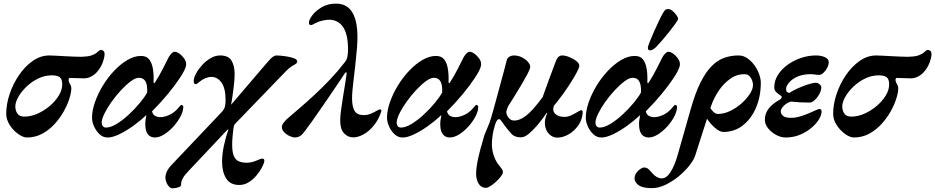

<svg xmlns="http://www.w3.org/2000/svg" viewBox="-20 -735 5095 1046"><path d="M126.7 14Q106 14 79.4 -4.8Q52.7 -23.6 33.3 -53.4Q13.9 -83.2 13.9 -115.4Q13.9 -166.5 32.2 -221.8Q50.5 -277.1 83.2 -325.2Q115.8 -373.3 158.3 -403.1Q200.7 -432.9 249.2 -432.9Q261.9 -432.9 285.1 -431.5Q308.4 -430.2 334.3 -428.8Q360.3 -427.4 384.3 -426.5Q408.3 -425.6 423.2 -425.6Q457.5 -426.4 476.4 -432.5Q495.4 -438.7 504.5 -446Q513 -452.8 518.2 -457.8Q523.4 -462.8 528.7 -462.8Q541.9 -462.8 547.3 -452.8Q552.7 -442.8 546.2 -415.9Q541.3 -395.3 531.6 -376.4Q521.9 -357.5 507.6 -341.9Q493.2 -326.3 475.1 -317.2Q457 -308.2 436.7 -308.2Q430.9 -308.2 420.7 -308.7Q410.5 -309.2 399.2 -309.3Q388 -309.4 377.6 -309.9Q367.3 -310.4 361.8 -310.4Q353.4 -310.4 354 -300.5Q353.5 -290 361 -277.8Q368.5 -265.7 368.5 -252.8Q368.5 -231.3 358 -197.8Q347.5 -164.3 327 -127.7Q306.5 -91.1 276.8 -58.7Q247.1 -26.4 209.5 -6.2Q172 14 126.7 14ZM112.5 -99.7Q148.4 -99.7 184.8 -115.9Q221.1 -132.1 251.7 -158.3Q282.2 -184.4 300.6 -214.8Q319 -245.2 319 -274.7Q319 -303.9 305.6 -314.2Q292.2 -324.6 262.2 -324.6Q223.4 -324.6 187.7 -307.1Q151.9 -289.6 123.9 -262.6Q95.9 -235.6 79.7 -206.7Q63.5 -177.8 63.5 -155.2Q63.7 -132.3 75 -116Q86.4 -99.7 112.5 -99.7Z M566.7 14.2Q541.5 14.2 522.4 -3.7Q503.4 -21.6 492.4 -46.6Q481.4 -71.7 481.4 -93.1Q481.4 -132.3 497.2 -178Q513 -223.6 540.1 -268.1Q567.1 -312.6 601.8 -349.3Q636.5 -386 674.2 -408.2Q712 -430.3 748.3 -430.3Q778.5 -430.3 793.3 -410.8Q808 -391.2 813.1 -359.2Q818.3 -327.2 816.6 -288.1Q816.6 -283.5 819.4 -282.2Q822.1 -281 825.5 -287.3Q848.5 -323.6 867.6 -361.1Q886.6 -398.6 898.8 -423.2Q906.2 -435.7 914.8 -444.3Q923.4 -452.9 930.9 -452.9Q943.2 -452.9 957.7 -442.5Q972.1 -432.1 983.2 -416.6Q994.2 -401.1 994.2 -385.6Q994.2 -382 993.7 -378.8Q993.2 -375.5 992.2 -372.5Q987.4 -352.6 961.3 -312.4Q935.1 -272.3 895.3 -223.9Q855.5 -175.6 808.2 -128.3Q813.3 -109.5 826 -103.1Q838.8 -96.7 853.1 -96.7Q875.5 -96.7 901.3 -108.3Q927 -120 945.4 -140.3Q954.5 -150.4 959.9 -157Q965.4 -163.5 966.7 -163.5Q971.6 -163.5 975 -160.8Q978.5 -158.2 978.5 -152.9Q978.5 -130 963.8 -101.3Q949.1 -72.7 925.6 -46.5Q902.1 -20.4 875 -3.2Q847.9 14 823.9 14Q799.4 14 786 -2.9Q772.5 -19.8 771.7 -51.7Q770.9 -64.6 772.6 -78.6Q774.2 -92.6 777.4 -108.1Q745.9 -78.2 706.7 -49.9Q667.5 -21.7 630.2 -3.8Q592.9 14.2 566.7 14.2ZM557.6 -40Q581.9 -40 613.8 -59Q645.7 -78 679.6 -108.9Q713.4 -139.8 742.8 -175.3Q753.6 -189 763.8 -202.7Q774.1 -216.4 781.7 -230.4Q784.1 -270 773.2 -290.6Q762.3 -311.2 736.7 -311.2Q717.8 -311.2 692.1 -291.9Q666.4 -272.7 638.8 -243Q611.1 -213.2 587.3 -179.6Q563.4 -146.1 548.8 -115.9Q534.1 -85.8 534.1 -67.2Q534.1 -54.5 540.4 -47.2Q546.8 -40 557.6 -40Z M920.8 291Q909.4 291 900.6 281.4Q891.7 271.7 886.4 258.2Q881.1 244.6 881.1 233.4Q881.1 217.8 888.8 200Q896.4 182.1 919 159L1188.8 -125.6Q1202.3 -140.1 1205.6 -155.5Q1208.9 -171 1208.9 -190.7Q1208.9 -253.5 1186.9 -284.7Q1164.9 -316 1131.7 -316Q1100.4 -316 1066.2 -289.2Q1059.4 -284.2 1055.5 -280.3Q1051.6 -276.4 1046.3 -276.4Q1034.5 -276.4 1035.4 -295.9Q1036.1 -312.8 1048.7 -335.6Q1061.2 -358.5 1081.6 -380.9Q1102 -403.3 1127.4 -418.1Q1152.7 -432.9 1179 -432.9Q1224.4 -432.9 1241.3 -404.6Q1258.2 -376.2 1258.3 -331.7Q1258.5 -304 1252.8 -257.6Q1247.1 -211.3 1239.2 -164.6L1430.6 -388.7Q1454.9 -417.4 1465.9 -425.1Q1476.8 -432.9 1486.5 -432.9Q1492 -432.9 1510.1 -431.5Q1528.1 -430 1549 -426.2Q1569.8 -422.4 1584.7 -416.3Q1599.6 -410.1 1599.6 -399.7Q1599.6 -390.2 1579.7 -379.8Q1559.8 -369.5 1540 -349.4L1262.8 -62.5Q1256.5 -56.8 1254.8 -50.2Q1253 -43.6 1251.2 -31.8Q1248 -6.9 1246.4 14.9Q1244.7 36.8 1244.9 55.4Q1245.1 94.5 1254.3 115.4Q1263.6 136.3 1281.4 144Q1299.3 151.6 1324.9 151.6Q1341.3 151.6 1357.9 146.7Q1374.5 141.7 1387.6 135.6Q1395.1 132.5 1399.9 130.7Q1404.6 128.9 1407.4 128.9Q1412.2 128.9 1416.5 131.4Q1420.7 134 1420.1 143.5Q1418 156.6 1406.6 178Q1395.2 199.4 1377 221.2Q1358.7 243 1335.1 257.8Q1311.4 272.7 1283.8 272.7Q1234.2 272.9 1211.9 236.7Q1189.6 200.5 1189.8 145Q1190 103.7 1200 57.7Q1209.9 11.7 1224.4 -29.3H1219.9L1008.2 195.4Q985.7 218.2 975.9 236.1Q966.1 254.1 966.6 271.7Q966.8 278.4 958 282.7Q949.2 287 938 289Q926.8 291 920.8 291Z M1587 13.9Q1575.1 13.9 1558.1 6.3Q1541.2 -1.3 1528.3 -14.5Q1515.5 -27.6 1515.5 -43.2Q1515.5 -53.9 1525.1 -66.3Q1534.7 -78.7 1543.2 -86.5Q1574.7 -113.8 1613.3 -146.9Q1651.9 -179.9 1693.8 -218.7Q1735.7 -257.6 1777.9 -302Q1820.2 -346.4 1858.7 -396.3Q1862.8 -402.1 1866.6 -408.3Q1870.3 -414.4 1872.3 -424.8Q1874.5 -434.4 1875.2 -444.6Q1876 -454.8 1876 -465.9Q1876 -547.9 1849.3 -587.3Q1822.5 -626.7 1774.6 -627.5Q1759.5 -627.5 1739 -623.3Q1718.5 -619.1 1700.7 -610.1Q1692.7 -605.9 1686 -602.3Q1679.3 -598.7 1674.8 -598.7Q1668.2 -598.7 1665.6 -601.6Q1663.1 -604.5 1663.1 -611.5Q1663.1 -627.2 1681.3 -651.6Q1699.6 -676.1 1732.8 -695.6Q1766 -715.2 1809.8 -715.2Q1857.1 -715.2 1884.5 -686.9Q1911.9 -658.6 1921.6 -605Q1931.3 -551.5 1924.8 -473.2Q1919.8 -418.1 1915.2 -375.9Q1910.5 -333.7 1906.4 -301.1Q1902.4 -268.6 1900.2 -243.7Q1898 -218.8 1898 -198.3Q1898 -154.6 1911.6 -131.3Q1925.3 -107.9 1961.2 -107.9Q1982.8 -107.9 2001.1 -115.9Q2019.5 -123.9 2032.3 -131.5Q2045.1 -139.1 2049.1 -139.1Q2054.7 -139.1 2056.9 -136.2Q2059.1 -133.2 2056.3 -125.1Q2042.5 -83.9 2017.4 -52.4Q1992.3 -21 1962.1 -3.8Q1931.9 13.4 1903.8 13.4Q1874.9 13.2 1854.1 -9.1Q1833.2 -31.3 1833.4 -78.6Q1833.4 -101.1 1837.8 -134Q1842.3 -166.9 1848.1 -203.4Q1853.8 -239.9 1859.5 -273.7Q1865.1 -307.5 1868.3 -332.7Q1869.3 -340 1866.1 -340.9Q1862.8 -341.8 1858.4 -335.4Q1845.7 -315.5 1824 -283.4Q1802.3 -251.3 1776.7 -213.8Q1751.1 -176.3 1725.2 -139Q1699.4 -101.6 1677.4 -70.5Q1655.4 -39.4 1641 -21Q1622.7 3.3 1610.5 8.6Q1598.3 13.9 1587 13.9Z M2173.7 14.2Q2148.5 14.2 2129.4 -3.7Q2110.4 -21.6 2099.4 -46.6Q2088.4 -71.7 2088.4 -93.1Q2088.4 -132.3 2104.2 -178Q2120 -223.6 2147.1 -268.1Q2174.1 -312.6 2208.8 -349.3Q2243.5 -386 2281.2 -408.2Q2319 -430.3 2355.3 -430.3Q2385.5 -430.3 2400.3 -410.8Q2415 -391.2 2420.1 -359.2Q2425.3 -327.2 2423.6 -288.1Q2423.6 -283.5 2426.4 -282.2Q2429.1 -281 2432.5 -287.3Q2455.5 -323.6 2474.6 -361.1Q2493.6 -398.6 2505.8 -423.2Q2513.2 -435.7 2521.8 -444.3Q2530.4 -452.9 2537.9 -452.9Q2550.2 -452.9 2564.7 -442.5Q2579.1 -432.1 2590.2 -416.6Q2601.2 -401.1 2601.2 -385.6Q2601.2 -382 2600.7 -378.8Q2600.2 -375.5 2599.2 -372.5Q2594.4 -352.6 2568.3 -312.4Q2542.1 -272.3 2502.3 -223.9Q2462.5 -175.6 2415.2 -128.3Q2420.3 -109.5 2433 -103.1Q2445.8 -96.7 2460.1 -96.7Q2482.5 -96.7 2508.3 -108.3Q2534 -120 2552.4 -140.3Q2561.5 -150.4 2566.9 -157Q2572.4 -163.5 2573.7 -163.5Q2578.6 -163.5 2582 -160.8Q2585.5 -158.2 2585.5 -152.9Q2585.5 -130 2570.8 -101.3Q2556.1 -72.7 2532.6 -46.5Q2509.1 -20.4 2482 -3.2Q2454.9 14 2430.9 14Q2406.4 14 2393 -2.9Q2379.5 -19.8 2378.7 -51.7Q2377.9 -64.6 2379.6 -78.6Q2381.2 -92.6 2384.4 -108.1Q2352.9 -78.2 2313.7 -49.9Q2274.5 -21.7 2237.2 -3.8Q2199.9 14.2 2173.7 14.2ZM2164.6 -40Q2188.9 -40 2220.8 -59Q2252.7 -78 2286.6 -108.9Q2320.4 -139.8 2349.8 -175.3Q2360.6 -189 2370.8 -202.7Q2381.1 -216.4 2388.7 -230.4Q2391.1 -270 2380.2 -290.6Q2369.3 -311.2 2343.7 -311.2Q2324.8 -311.2 2299.1 -291.9Q2273.4 -272.7 2245.8 -243Q2218.1 -213.2 2194.3 -179.6Q2170.4 -146.1 2155.8 -115.9Q2141.1 -85.8 2141.1 -67.2Q2141.1 -54.5 2147.4 -47.2Q2153.8 -40 2164.6 -40Z M2627.7 288.3Q2607.8 288.3 2595.9 276Q2583.9 263.8 2578.8 246.1Q2573.7 228.5 2573.7 212.7Q2573.7 185.4 2580.3 150.3Q2587 115.3 2597.6 76.1Q2608.2 37 2619.2 0Q2624.2 -13 2636.2 -40.5Q2648.2 -68 2655.2 -92Q2658.2 -102 2666.2 -130.3Q2674.2 -158.6 2684.6 -197.3Q2695.1 -235.9 2706.1 -276.5Q2717.1 -317 2726.6 -352.4Q2736.1 -387.8 2741.2 -408.9Q2745.2 -420.7 2756.1 -426.8Q2766.9 -432.9 2779.4 -432.9Q2804.6 -432.9 2826 -421.2Q2847.5 -409.6 2859.4 -393.9Q2871.2 -378.2 2868 -365.6Q2865.5 -354.7 2853.3 -331.3Q2841.1 -308 2823.1 -277.5Q2805 -247 2785.3 -215Q2765.5 -183.1 2748 -155.7Q2743.7 -145.2 2741 -136.9Q2738.4 -128.6 2738.4 -124.7Q2738.4 -109.9 2750.6 -93.7Q2762.8 -77.4 2784.7 -78.2Q2810.8 -79.9 2836.4 -97.9Q2862 -115.8 2887.3 -144.6Q2912.6 -173.3 2936.3 -206.3Q2954.7 -257.4 2970.7 -301.6Q2986.7 -345.8 3006.8 -397.9Q3014.1 -418.2 3022.9 -425.5Q3031.7 -432.9 3043.4 -432.9Q3059.7 -432.9 3081.8 -424Q3103.9 -415.2 3120.2 -402.3Q3136.5 -389.3 3136 -375.7Q3135.1 -365.8 3123.3 -342.8Q3111.4 -319.8 3091.8 -288.6Q3072.1 -257.4 3047.9 -223.6Q3023.7 -189.8 2997.2 -158.3Q2988.2 -130.3 3005.6 -114.2Q3023.1 -98.1 3055.4 -98.1Q3073.6 -98.1 3092.7 -107.1Q3111.8 -116.1 3126.8 -125.4Q3141.8 -134.7 3145 -134.7Q3149.8 -134.7 3152.4 -131.4Q3155 -128 3154.6 -123.2Q3152.1 -81.5 3129.6 -50.4Q3107.1 -19.3 3076.3 -2.2Q3045.6 14.8 3016 14.8Q2996 14.8 2979.1 2Q2962.2 -10.7 2953.9 -33.1Q2945.6 -55.4 2949.9 -83.8Q2951.7 -92.7 2954.6 -101.9Q2957.5 -111 2961.6 -119.9L2958.8 -120.7Q2954.8 -114.7 2939.3 -93.4Q2923.8 -72.1 2902.9 -47.8Q2882 -23.5 2859.6 -5.1Q2837.2 13.2 2818.2 13.2Q2783.4 13.2 2766.5 -5.5Q2749.5 -24.2 2731.3 -48.5Q2727.9 -52.5 2721.8 -61.4Q2715.7 -70.4 2709.6 -78.2Q2703.5 -86 2699.5 -86Q2692.8 -86 2688 -79.5Q2683.1 -73 2678.1 -58.7Q2674.7 -49.6 2670.2 -31.1Q2665.7 -12.6 2662.7 9.4Q2659.8 31.4 2659.8 52Q2659.8 79.6 2668.7 108.2Q2677.6 136.9 2692.1 156.9Q2702.6 171 2711.2 181.8Q2719.7 192.7 2719.7 203.4Q2719.7 212.2 2709.1 226.1Q2698.4 240 2683.1 254.3Q2667.7 268.5 2652.4 278.4Q2637.1 288.3 2627.7 288.3Z M3256.7 14.2Q3231.5 14.2 3212.4 -3.7Q3193.4 -21.6 3182.4 -46.6Q3171.4 -71.7 3171.4 -93.1Q3171.4 -132.3 3187.2 -178Q3203 -223.6 3230.1 -268.1Q3257.1 -312.6 3291.8 -349.3Q3326.5 -386 3364.2 -408.2Q3402 -430.3 3438.3 -430.3Q3468.5 -430.3 3483.3 -410.8Q3498 -391.2 3503.1 -359.2Q3508.3 -327.2 3506.6 -288.1Q3506.6 -283.5 3509.4 -282.2Q3512.1 -281 3515.5 -287.3Q3538.5 -323.6 3557.6 -361.1Q3576.6 -398.6 3588.8 -423.2Q3596.2 -435.7 3604.8 -444.3Q3613.4 -452.9 3620.9 -452.9Q3633.2 -452.9 3647.7 -442.5Q3662.1 -432.1 3673.2 -416.6Q3684.2 -401.1 3684.2 -385.6Q3684.2 -382 3683.7 -378.8Q3683.2 -375.5 3682.2 -372.5Q3677.4 -352.6 3651.3 -312.4Q3625.1 -272.3 3585.3 -223.9Q3545.5 -175.6 3498.2 -128.3Q3503.3 -109.5 3516 -103.1Q3528.8 -96.7 3543.1 -96.7Q3565.5 -96.7 3591.3 -108.3Q3617 -120 3635.4 -140.3Q3644.5 -150.4 3649.9 -157Q3655.4 -163.5 3656.7 -163.5Q3661.6 -163.5 3665 -160.8Q3668.5 -158.2 3668.5 -152.9Q3668.5 -130 3653.8 -101.3Q3639.1 -72.7 3615.6 -46.5Q3592.1 -20.4 3565 -3.2Q3537.9 14 3513.9 14Q3489.4 14 3476 -2.9Q3462.5 -19.8 3461.7 -51.7Q3460.9 -64.6 3462.6 -78.6Q3464.2 -92.6 3467.4 -108.1Q3435.9 -78.2 3396.7 -49.9Q3357.5 -21.7 3320.2 -3.8Q3282.9 14.2 3256.7 14.2ZM3247.6 -40Q3271.9 -40 3303.8 -59Q3335.7 -78 3369.6 -108.9Q3403.4 -139.8 3432.8 -175.3Q3443.6 -189 3453.8 -202.7Q3464.1 -216.4 3471.7 -230.4Q3474.1 -270 3463.2 -290.6Q3452.3 -311.2 3426.7 -311.2Q3407.8 -311.2 3382.1 -291.9Q3356.4 -272.7 3328.8 -243Q3301.1 -213.2 3277.3 -179.6Q3253.4 -146.1 3238.8 -115.9Q3224.1 -85.8 3224.1 -67.2Q3224.1 -54.5 3230.4 -47.2Q3236.8 -40 3247.6 -40ZM3521.5 -460.6Q3513.5 -460.6 3511.2 -466.2Q3508.8 -471.7 3509.8 -478.2Q3511.3 -486.7 3521.2 -511.5Q3531.1 -536.2 3544.8 -566.8Q3558.4 -597.4 3571.5 -624.7Q3584.5 -652 3592.2 -664.8Q3599.6 -676.5 3604.5 -681.1Q3609.3 -685.7 3620.4 -685.7Q3632 -685.7 3644.4 -675.2Q3656.7 -664.7 3665.5 -652.1Q3674.2 -639.5 3674.2 -632.3Q3674.2 -627 3660.8 -608Q3647.4 -588.9 3627.6 -563.8Q3607.7 -538.7 3588.1 -515.9Q3568.5 -493.2 3555.2 -479.7Q3548.5 -473.1 3539.3 -466.9Q3530 -460.6 3521.5 -460.6Z M3531.2 290Q3479.8 290 3457.9 273Q3436 256.1 3436.8 235.5Q3438.5 218.3 3447.7 205.6Q3457 192.9 3468.9 185.2Q3480.8 177.5 3488.9 177.5Q3504.5 177.5 3515.3 188.4Q3526.1 199.3 3535.5 210.6Q3544.3 221.1 3557.8 228.9Q3571.3 236.7 3585.8 236.7Q3611.2 236.7 3633.1 202.1Q3655.1 167.5 3670.3 114.7L3743.4 -142.1Q3768.4 -230.4 3797.2 -287.4Q3826 -344.4 3858.4 -376.2Q3890.9 -408.1 3927 -420.5Q3963 -432.9 4003.5 -432.9Q4029 -432.9 4051.1 -417.9Q4073.2 -402.9 4089.7 -380Q4106.2 -357 4115.5 -331.7Q4124.8 -306.3 4124.8 -284.6Q4124.8 -208.6 4098.5 -147.8Q4072.2 -87.1 4026.7 -51.6Q3981.2 -16.2 3921.7 -16.2Q3906.7 -16.2 3889 -28Q3871.2 -39.9 3853.9 -59.3Q3836.5 -78.6 3823 -101.9L3844.4 -152.9Q3851.7 -143.1 3858.8 -134.1Q3865.9 -125.1 3874 -119.7Q3882 -114.2 3890.8 -114.2Q3923.8 -114.2 3957.2 -130.2Q3990.7 -146.2 4019 -171Q4047.3 -195.9 4064.8 -223.1Q4082.3 -250.2 4082.3 -271.7Q4082.3 -284.4 4077.2 -297.7Q4072.1 -311.1 4062.4 -320.8Q4052.8 -330.5 4038.4 -330.5Q3995.9 -332.1 3959.2 -306.4Q3922.5 -280.7 3895.7 -240.9Q3869 -201.1 3854.2 -158.2L3767.2 113Q3760.2 135.8 3736.3 166.1Q3712.4 196.5 3678.5 224.8Q3644.5 253.1 3606 271.5Q3567.5 290 3531.2 290Z M4260 14Q4234.4 14 4208.3 0Q4182.2 -14 4164.6 -35.9Q4147 -57.7 4147 -81.1Q4147 -108.6 4158.3 -128.8Q4169.6 -149 4188.4 -165.1Q4207.1 -181.1 4229.5 -192.8Q4236.7 -196.9 4238.5 -203.5Q4240.2 -210 4233.4 -214Q4219.6 -222.9 4208.8 -233Q4198.1 -243.2 4198.1 -259.2Q4198.1 -295.6 4218.1 -327Q4238.2 -358.5 4271.3 -382.4Q4304.4 -406.3 4344.7 -419.6Q4385 -432.9 4424.6 -432.9Q4453.9 -432.9 4474.4 -423.3Q4494.9 -413.8 4494.9 -396.4Q4494.9 -381.6 4486.7 -365.7Q4478.4 -349.7 4466.3 -338.4Q4454.2 -327 4442.1 -327Q4431.3 -327 4416.4 -329.3Q4401.4 -331.5 4390.8 -330.7Q4350.3 -329.9 4321.7 -316.3Q4293.1 -302.8 4277.8 -284.2Q4262.6 -265.7 4262.6 -249.8Q4262.6 -238.8 4267.7 -233.9Q4272.8 -229 4281.2 -229Q4295 -239 4322.3 -251.8Q4349.7 -264.5 4378.7 -274.2Q4407.8 -284 4425.1 -284Q4436 -284 4445.2 -275.5Q4454.4 -267 4454.4 -259Q4454.4 -243 4444 -223.3Q4433.5 -203.6 4418.8 -189.9Q4404 -176.2 4390.3 -176.2Q4365.7 -176.2 4336.9 -177.7Q4308.2 -179.3 4288.5 -181.7Q4273.9 -177.8 4261.3 -168.4Q4248.8 -159 4241.2 -148.5Q4233.7 -137.9 4233.7 -128.8Q4233.7 -114 4246.4 -103.5Q4259.1 -93.1 4289.8 -93.1Q4312.9 -93.1 4337.9 -100.4Q4362.8 -107.8 4385.3 -117.3Q4407.8 -126.7 4423.5 -134.1Q4439.1 -141.4 4443.6 -141.4Q4455.9 -141.4 4455.9 -127.4Q4455.9 -107.4 4440.8 -83.5Q4425.8 -59.6 4398.9 -37.1Q4372 -14.6 4336.8 -0.3Q4301.5 14 4260 14Z M4631.7 14Q4611 14 4584.4 -4.8Q4557.7 -23.6 4538.3 -53.4Q4518.9 -83.2 4518.9 -115.4Q4518.9 -166.5 4537.2 -221.8Q4555.5 -277.1 4588.2 -325.2Q4620.8 -373.3 4663.3 -403.1Q4705.7 -432.9 4754.2 -432.9Q4766.9 -432.9 4790.1 -431.5Q4813.4 -430.2 4839.3 -428.8Q4865.3 -427.4 4889.3 -426.5Q4913.3 -425.6 4928.2 -425.6Q4962.5 -426.4 4981.4 -432.5Q5000.4 -438.7 5009.5 -446Q5018 -452.8 5023.2 -457.8Q5028.4 -462.8 5033.7 -462.8Q5046.9 -462.8 5052.3 -452.8Q5057.7 -442.8 5051.2 -415.9Q5046.3 -395.3 5036.6 -376.4Q5026.9 -357.5 5012.6 -341.9Q4998.2 -326.3 4980.1 -317.2Q4962 -308.2 4941.7 -308.2Q4935.9 -308.2 4925.7 -308.7Q4915.5 -309.2 4904.2 -309.3Q4893 -309.4 4882.6 -309.9Q4872.3 -310.4 4866.8 -310.4Q4858.4 -310.4 4859 -300.5Q4858.5 -290 4866 -277.8Q4873.5 -265.7 4873.5 -252.8Q4873.5 -231.3 4863 -197.8Q4852.5 -164.3 4832 -127.7Q4811.5 -91.1 4781.8 -58.7Q4752.1 -26.4 4714.5 -6.2Q4677 14 4631.7 14ZM4617.5 -99.7Q4653.4 -99.7 4689.8 -115.9Q4726.1 -132.1 4756.7 -158.3Q4787.2 -184.4 4805.6 -214.8Q4824 -245.2 4824 -274.7Q4824 -303.9 4810.6 -314.2Q4797.2 -324.6 4767.2 -324.6Q4728.4 -324.6 4692.7 -307.1Q4656.9 -289.6 4628.9 -262.6Q4600.9 -235.6 4584.7 -206.7Q4568.5 -177.8 4568.5 -155.2Q4568.7 -132.3 4580 -116Q4591.4 -99.7 4617.5 -99.7Z"/></svg>

Font: EB Garamond
Style: Italic
Weight: 400
Italic angle: -17.2°
Designer: Georg Duffner and Octavio Pardo
Foundry: Georg Duffner
Version: Version 1.001